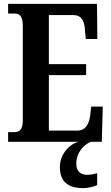

<svg xmlns="http://www.w3.org/2000/svg" viewBox="-20 -734 576 994"><path d="M22 0H386C335 14 290 68 290 130C290 206 331 240 412 240C429 240 465 234 483 224V163C463 168 446 171 431 171C399 171 375 154 375 115C375 52 417 13 451 0H507L512 -182H452L447 -136C441 -92 423 -58 381 -58H233V-345H426V-402H233V-656H359C402 -656 417 -626 420 -578L424 -532H484L482 -714H22V-664H53C77 -664 98 -656 98 -601V-108C98 -65 82 -50 54 -50H22Z"/></svg>

Font: Noto Serif Devanagari ExtraCondensed
Style: Bold
Weight: 700
Width: 2
Designer: Universal Thirst, Indian Type Foundry and the Monotype Design Team
Foundry: Monotype Imaging Inc.
Version: Version 2.004